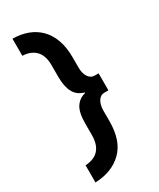

<svg xmlns="http://www.w3.org/2000/svg" viewBox="-212 -778 805 974"><g transform="rotate(-30 190.0 -291.0)"><path d="M42 130V29.5Q94.5 26.5 120.5 -3Q146.5 -32.5 146.5 -86.5V-153Q146.5 -219 166.5 -249.5Q186.5 -280 222.5 -289V-293Q203 -298.5 188.8 -309Q174.5 -319.5 165 -337Q156 -353 151.2 -375.8Q146.5 -398.5 146.5 -429V-496.5Q146.5 -550 122 -578Q109 -593.5 89 -602.2Q69 -611 42 -612V-712Q90.5 -711.5 130 -696.8Q169.5 -682 198 -653.5Q227 -624.5 243 -580.8Q259 -537 259 -479V-418Q259 -384.5 272 -364Q286 -341.5 310 -341.5H332.5V-242H310Q285.5 -242 272.2 -220.2Q259 -198.5 259 -165V-103.5Q259 11.5 199.5 69Q140 126.5 42 130Z"/></g></svg>

Font: Overpass SemiBold
Style: Regular
Weight: 600
Designer: Delve Withrington, Dave Bailey, Thomas Jockin
Foundry: Delve Fonts LLC
Version: Version 4.000